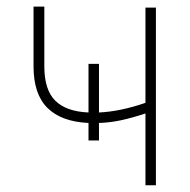

<svg xmlns="http://www.w3.org/2000/svg" viewBox="-20 -553 568 573"><path d="M275.4 -217.3Q338.9 -220.2 414.1 -246.1V-530.3H445.3V0H414.1V-214.4Q372.6 -200.7 339.8 -193.8Q307.1 -187 275.4 -186V-133.8H244.1V-186Q162.6 -189.9 121.3 -231.2Q80.1 -272.5 80.1 -354.5V-533.2H112.3V-354.5Q112.3 -285.2 144.8 -252.7Q177.2 -220.2 244.1 -217.3V-362.3H275.4Z"/></svg>

Font: Pretendard GOV Thin
Style: Regular
Weight: 100
Designer: Base glyphs from Inter by Rasmus Andersson; Hangeul glyphs from Noto Sans CJK(Source Han Sans) by Jang Soo-young and Kan
Foundry: Kil Hyung-jin
Version: Version 1.309